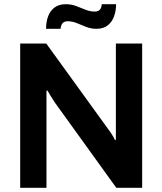

<svg xmlns="http://www.w3.org/2000/svg" viewBox="-20 -893 772 913"><path d="M76 0V-686H200L493 -281Q498 -275 505 -264.5Q512 -254 518 -244Q524 -234 526 -228H531Q531 -242 531 -255Q531 -268 531 -281V-686H656V0H533L239 -408Q231 -420 220.5 -437.5Q210 -455 206 -462H201Q201 -449 201 -435.5Q201 -422 201 -408V0ZM199 -756Q199 -788 208.5 -814.5Q218 -841 239 -857Q260 -873 293 -873Q319 -873 341.5 -864.5Q364 -856 386 -847Q408 -838 431 -838Q445 -838 453.5 -845.5Q462 -853 464 -873H532Q532 -842 522.5 -815.5Q513 -789 492.5 -772.5Q472 -756 438 -756Q413 -756 390 -765Q367 -774 345.5 -783Q324 -792 301 -792Q288 -792 279 -784Q270 -776 268 -756Z"/></svg>

Font: Archivo SemiBold SemiBold
Style: Regular
Weight: 600
Version: Version 2.001